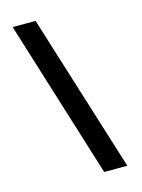

<svg xmlns="http://www.w3.org/2000/svg" viewBox="-123 -818 719 969"><g transform="rotate(-15 236.0 -333.0)"><path d="M298 80H419L161 -746H41Z"/></g></svg>

Font: Karla
Style: Bold Stencil
Weight: 400
Designer: Jonathan Pinhorn
Version: Version 1.000